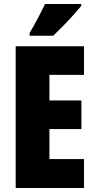

<svg xmlns="http://www.w3.org/2000/svg" viewBox="-20 -947 483 967"><path d="M403 0H59V-714H403V-570H229V-441H390V-297H229V-146H403ZM389 -917Q375 -900 351.5 -873.5Q328 -847 300.5 -819Q273 -791 248 -767H129V-781Q153 -821 172 -857.5Q191 -894 207 -927H389Z"/></svg>

Font: Noto Sans ExtraCondensed Black
Style: Regular
Weight: 900
Width: 2
Designer: Monotype Design Team
Foundry: Monotype Imaging Inc.
Version: Version 2.013; ttfautohint (v1.8.4.7-5d5b)